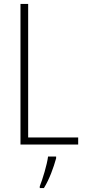

<svg xmlns="http://www.w3.org/2000/svg" viewBox="-20 -734 436 975"><path d="M84 0H377V-36H123V-714H84ZM265 70V61H224C219 102 196 177 182 212V221H203C231 176 252 117 265 70Z"/></svg>

Font: Noto Sans Georgian Condensed ExtraLight
Style: Regular
Weight: 200
Width: 3
Designer: Monotype Design Team, Akaki Razmadze
Foundry: Google LLC
Version: Version 2.005